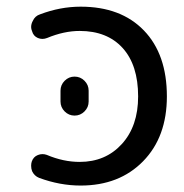

<svg xmlns="http://www.w3.org/2000/svg" viewBox="-20 -578 562 587"><path d="M124 -461.9Q109.4 -456.1 95.7 -461.9Q82 -467.8 78.1 -482.4Q75.2 -489.3 75.2 -495.1Q75.2 -504.9 80.1 -513.7Q86.9 -529.3 102.5 -534.2Q164.1 -557.6 226.6 -557.6Q349.6 -557.6 419.9 -484.9Q490.2 -412.1 490.2 -283.2Q490.2 -159.2 417.5 -85Q344.7 -10.7 226.6 -10.7Q163.1 -10.7 99.6 -34.2Q85 -40 78.1 -54.7Q75.2 -62.5 75.2 -71.3Q75.2 -78.1 77.1 -84Q82 -98.6 95.7 -104Q109.4 -109.4 123 -104.5Q173.8 -83 223.6 -83Q302.7 -83 352.5 -137.7Q402.3 -192.4 402.3 -283.2Q402.3 -378.9 355 -431.2Q307.6 -483.4 223.6 -483.4Q175.8 -483.4 124 -461.9ZM165 -267.6V-300.8Q165 -318.4 177.7 -331.1Q190.4 -343.8 208 -343.8Q225.6 -343.8 238.3 -331.1Q251 -318.4 251 -300.8V-267.6Q251 -250 238.3 -237.3Q225.6 -224.6 208 -224.6Q190.4 -224.6 177.7 -237.3Q165 -250 165 -267.6Z"/></svg>

Font: Gen Jyuu Gothic P Regular
Style: Regular
Weight: 400
Designer: [Source Han Sans]
Ryoko NISHIZUKA  (kana & ideographs); Paul D. Hunt (Latin, Greek & Cyrillic); Wenlong ZHANG  (bopomofo
Version: Version 1.002.20150607